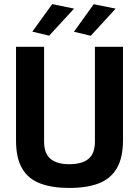

<svg xmlns="http://www.w3.org/2000/svg" viewBox="-20 -913 683 944"><path d="M320.4 11.1Q236.4 11.1 177.8 -11Q119.2 -33.2 89 -84.4Q58.8 -135.6 58.8 -222.1V-683H196.8V-217.4Q196.8 -157.9 228.6 -131.8Q260.4 -105.6 320.4 -105.6Q383.2 -105.6 415 -131.8Q446.7 -157.9 446.7 -217.4V-683H584.7V-223.6Q584.7 -137.7 554.5 -85.9Q524.3 -34 465.4 -11.4Q406.6 11.1 320.4 11.1ZM426.2 -737.1 343.5 -756.9 440.8 -892.3 548.6 -870.6ZM221.7 -737.7 139 -757.5 236.9 -892.9 344.1 -870.6Z"/></svg>

Font: Cairo
Style: Regular
Weight: 400
Designer: Mohamed Gaber, Accademia di Belle Arti di Urbino
Foundry: Kief Type Foundry, Accademia di Belle Arti di Urbino
Version: Version 3.120